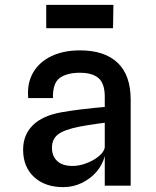

<svg xmlns="http://www.w3.org/2000/svg" viewBox="-20 -763 640 789"><path d="M240 6Q165 6 120 -35.5Q75 -77 75 -148Q75 -208.5 114.5 -248Q154 -287.5 232 -301.5Q269 -308 305.2 -312.5Q341.5 -317 369.8 -319.8Q398 -322.5 410.5 -323.5V-365.5Q410.5 -419.5 385.2 -441.8Q360 -464 308 -464Q256 -464 226.2 -443.2Q196.5 -422.5 197.5 -360H96Q90.5 -420.5 116 -464.5Q141.5 -508.5 191.2 -532.2Q241 -556 308.5 -556Q409.5 -556 463.2 -505.2Q517 -454.5 517 -353V0H410.5V-121.5Q401 -85 375.8 -56.2Q350.5 -27.5 315.2 -10.8Q280 6 240 6ZM278 -81Q305 -81 334 -91.8Q363 -102.5 384.8 -119.8Q406.5 -137 410.5 -156.5V-258.5Q403.5 -258 384.5 -255.2Q365.5 -252.5 344 -249.2Q322.5 -246 306 -242.5Q243 -230 218.2 -210.5Q193.5 -191 193.5 -156Q193.5 -121.5 215.2 -101.2Q237 -81 278 -81ZM170 -647V-743H446L444.5 -647Z"/></svg>

Font: Spline Sans Mono Medium
Style: Regular
Weight: 500
Monospace: yes
Version: Version 1.004